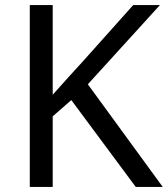

<svg xmlns="http://www.w3.org/2000/svg" viewBox="-20 -734 659 754"><path d="M619 0H513L260 -341L187 -277V0H97V-714H187V-362Q217 -396 248 -430Q279 -464 310 -498L503 -714H608L325 -403Z"/></svg>

Font: Noto Sans Khudawadi
Style: Regular
Weight: 400
Designer: Monotype Design Team
Foundry: Monotype Imaging Inc.
Version: Version 2.003; ttfautohint (v1.8.4.7-5d5b)